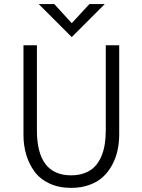

<svg xmlns="http://www.w3.org/2000/svg" viewBox="-20 -912 699 942"><path d="M332 -730 169.9 -892.1H246.1L332 -798.3L418.9 -892.1H494.1ZM329.1 9.8Q268.6 9.8 222.2 -12Q175.8 -33.7 148.9 -70.8Q122.1 -107.9 108.6 -153.1Q95.2 -198.2 95.2 -249V-689.9H161.1V-272.9Q161.1 -51.8 329.1 -51.8Q366.7 -51.8 396.2 -63.2Q425.8 -74.7 444.8 -94.5Q463.9 -114.3 476.3 -142.8Q488.8 -171.4 493.9 -203.4Q499 -235.4 499 -272.9V-689.9H564.9V-253.9Q564.9 -211.9 556.6 -174.1Q548.3 -136.2 530 -102.3Q511.7 -68.4 484.9 -43.7Q458 -19 418 -4.6Q377.9 9.8 329.1 9.8Z"/></svg>

Font: HK Grotesk Light
Style: Regular
Weight: 300
Designer: Alfredo Marco Pradil and Stefan Peev
Foundry: Hanken Design Co.
Version: Version 1.045;PS 001.045;hotconv 1.0.88;makeotf.lib2.5.64775